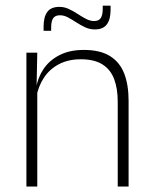

<svg xmlns="http://www.w3.org/2000/svg" viewBox="-20 -678 556 698"><path d="M408 0V-308Q408 -356 395 -390.5Q382 -425 352.5 -443.8Q323 -462.5 273.5 -462.5Q228 -462.5 194 -444.5Q160 -426.5 139.5 -395.2Q119 -364 112 -324L101 -356H111Q116.5 -394 137.5 -426Q158.5 -458 195.5 -477.2Q232.5 -496.5 284.5 -496.5Q344 -496.5 379.8 -474.2Q415.5 -452 431.5 -410.8Q447.5 -369.5 447.5 -311.5V0ZM76 0V-486.5H115.5L113 -362.5L115.5 -361V0ZM324.5 -571Q306 -571 289.5 -578.8Q273 -586.5 257.2 -596.8Q241.5 -607 227 -614.8Q212.5 -622.5 198 -622.5Q181 -622.5 173.5 -612Q166 -601.5 166 -578.5V-566H138.5V-581.5Q138.5 -616.5 152 -634.8Q165.5 -653 196 -653Q214 -653 230.5 -645.2Q247 -637.5 262.5 -627.2Q278 -617 293 -609.2Q308 -601.5 322 -601.5Q339 -601.5 346.2 -612.2Q353.5 -623 353.5 -646V-657.5H382V-642.5Q382 -607 368.2 -589Q354.5 -571 324.5 -571Z"/></svg>

Font: Anek Latin ExtraLight
Style: Regular
Weight: 250
Designer: Yesha Goshar
Foundry: Ek Type
Version: Version 1.003